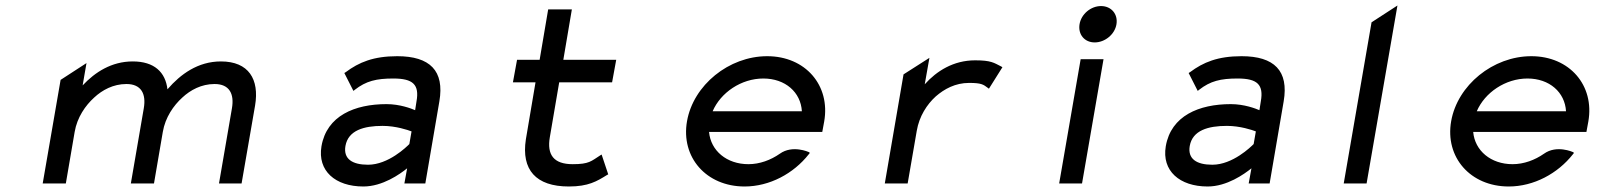

<svg xmlns="http://www.w3.org/2000/svg" viewBox="-20 -666 5876 697"><path d="M455 0H539L571 -187C580 -240 610 -283 642 -312C671 -339 711 -361 759 -361C813 -361 831 -325 822 -273L775 0H857L906 -283C922 -378 883 -443 782 -443C698 -443 635 -396 589 -343L588 -342V-341C581 -404 540 -443 462 -443C385 -443 325 -404 280 -356L294 -437L200 -376L135 0H219L251 -187C260 -240 290 -283 322 -312C351 -339 391 -361 439 -361C493 -361 511 -325 502 -273Z M1230 -401 1263 -336 1268 -340C1309 -372 1346 -381 1408 -381C1479 -381 1503 -359 1492 -298L1487 -266C1473 -272 1432 -288 1383 -288C1268 -288 1166 -246 1147 -135C1132 -46 1197 11 1299 11C1369 11 1432 -34 1458 -55L1448 0H1524L1575 -298C1594 -409 1541 -462 1422 -462C1336 -462 1283 -440 1235 -404ZM1234 -136C1244 -193 1301 -209 1369 -209C1417 -209 1461 -194 1474 -189L1466 -143C1456 -133 1390 -68 1316 -68C1259 -68 1226 -89 1234 -136Z M2188 -33 2164 -105 2159 -102C2126 -81 2119 -70 2059 -70C1990 -70 1965 -104 1976 -168L2010 -367H2202L2217 -449H2025L2056 -632H1970L1939 -449H1857L1842 -367H1924L1889 -160C1872 -50 1925 11 2045 11C2116 11 2147 -8 2184 -31Z M2965 -187 2972 -225C2995 -356 2904 -462 2765 -462C2626 -462 2497 -357 2474 -226C2451 -95 2544 11 2683 11C2774 11 2861 -36 2916 -106C2916 -106 2920 -111 2920 -111C2920 -111 2916 -114 2916 -114C2916 -114 2857 -141 2811 -108C2778 -85 2738 -70 2697 -70C2618 -70 2560 -119 2554 -187ZM2567 -262C2596 -330 2671 -381 2751 -381C2831 -381 2887 -331 2891 -262Z M3614 -425C3588 -438 3578 -447 3520 -447C3441 -447 3380 -408 3337 -360L3354 -456L3260 -396L3192 0H3275L3308 -191C3317 -244 3345 -287 3377 -316C3408 -343 3448 -365 3498 -365C3543 -365 3550 -359 3566 -347L3570 -344L3619 -422Z M3954 -512C3991 -512 4027 -541 4033 -578C4039 -615 4014 -644 3977 -644C3940 -644 3905 -615 3899 -578C3893 -541 3917 -512 3954 -512ZM3986 -451H3903L3825 0H3908Z M4295 -401 4328 -336 4333 -340C4374 -372 4411 -381 4473 -381C4544 -381 4568 -359 4557 -298L4552 -266C4538 -272 4497 -288 4448 -288C4333 -288 4231 -246 4212 -135C4197 -46 4262 11 4364 11C4434 11 4497 -34 4523 -55L4513 0H4589L4640 -298C4659 -409 4606 -462 4487 -462C4401 -462 4348 -440 4300 -404ZM4299 -136C4309 -193 4366 -209 4434 -209C4482 -209 4526 -194 4539 -189L4531 -143C4521 -133 4455 -68 4381 -68C4324 -68 4291 -89 4299 -136Z M4941 0 5053 -646 4959 -585 4858 0Z M5739 -187 5746 -225C5769 -356 5678 -462 5539 -462C5400 -462 5271 -357 5248 -226C5225 -95 5318 11 5457 11C5548 11 5635 -36 5690 -106C5690 -106 5694 -111 5694 -111C5694 -111 5690 -114 5690 -114C5690 -114 5631 -141 5585 -108C5552 -85 5512 -70 5471 -70C5392 -70 5334 -119 5328 -187ZM5341 -262C5370 -330 5445 -381 5525 -381C5605 -381 5661 -331 5665 -262Z"/></svg>

Font: Charger Monospace
Style: Regular
Weight: 400
Designer: Jasper
Foundry: Cannot Into Space Fonts
Version: Version 0.980